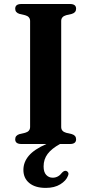

<svg xmlns="http://www.w3.org/2000/svg" viewBox="-20 -720 438 960"><path d="M286 -85Q286 -63 311 -56L339 -49.5Q360.5 -43 360.5 -23.5Q360.5 0 330 0H280Q238 23 218 49.8Q198 76.5 198 112Q198 140.5 211 154.5Q224 168.5 243.5 168.5Q271.5 168.5 290.5 143Q301 132 311 134.5Q317 136 320.8 142.5Q324.5 149 319.5 160Q310.5 183.5 281.5 201.5Q252.5 219.5 209 219.5Q156 219.5 126.5 195.2Q97 171 97 129.5Q97 90.5 124.2 58.5Q151.5 26.5 212 0H87Q56 0 56 -23.5Q56 -43 77.5 -49.5L105.5 -56Q130.5 -63 130.5 -85V-615Q130.5 -637 105.5 -644L77.5 -650.5Q56 -657 56 -676.5Q56 -700 87 -700H330Q360.5 -700 360.5 -676.5Q360.5 -657 339 -650.5L311 -644Q286 -637 286 -615Z"/></svg>

Font: Fraunces 9pt S000 SemiBold
Style: Regular
Weight: 600
Version: Version 1.000; ttfautohint (v1.8.3)